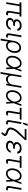

<svg xmlns="http://www.w3.org/2000/svg" viewBox="2939 -3747 1015 6933"><g transform="rotate(90 3446.5 -280.5)"><path d="M582.7 -545.5 572.4 -478.7H497.5L437.9 -123.2Q433.6 -96.2 441.8 -83.1Q449.9 -70 463.8 -65.9Q477.6 -61.8 490.1 -61.4Q501.4 -61.8 514.4 -64.6Q527.3 -67.5 534.4 -70L523.8 -3.2Q514.9 -0.7 497.2 3.4Q479.4 7.5 454.2 7.5Q411.2 7.5 387.4 -22.4Q363.6 -52.2 376.4 -129.3L433.9 -478.7H202.1L122.2 0H59.7L139.6 -478.7H61.1L71.4 -545.5Z M910.5 -260.3H910.2L908.7 -250H846.9Q783.7 -249.6 744.1 -218.9Q704.5 -188.2 697.4 -148.1Q690.7 -105.5 727.5 -80.4Q764.2 -55.4 829.5 -55.4Q892.8 -55.4 931.6 -81Q970.5 -106.5 994.3 -159.4H1060.7Q1036.6 -84.9 972.7 -37.5Q908.7 9.9 810.7 9.9Q750.4 9.9 706.3 -10.1Q662.3 -30.2 641 -65.7Q619.7 -101.2 627.5 -147.7Q631 -167.6 642.4 -191.8Q653.8 -215.9 679.3 -237.6Q704.9 -259.2 750.7 -271.7Q711.6 -283.4 695.5 -303.4Q679.3 -323.5 677.2 -346.8Q675.1 -370 678.6 -391Q691.8 -466.6 752.7 -509.6Q813.6 -552.6 903.1 -552.6Q994.3 -552.6 1042.3 -511.5Q1090.2 -470.5 1089.8 -396.7H1021.3Q1018.1 -437.5 986 -463.2Q953.8 -489 894.5 -489Q834.5 -489 793.3 -463.6Q752.1 -438.2 744.7 -394.9Q739 -357.6 765.6 -335Q792.3 -312.5 856.5 -312.5H918Z M1257.8 -545.5H1321.4L1250.4 -118.3Q1244.3 -82.7 1260.1 -69.1Q1275.9 -55.4 1297.6 -55.4Q1310.4 -55.4 1322.3 -57.5Q1334.2 -59.7 1338.8 -61.1L1331 -0.4Q1322.4 1.8 1306.5 4.4Q1290.5 7.1 1267 7.1Q1223.4 7.1 1199.8 -22.5Q1176.1 -52.2 1186.8 -118.3Z M1377.1 203.1 1456.3 -277Q1470.2 -361.5 1508 -418.9Q1545.8 -476.2 1598.5 -505.3Q1651.3 -534.4 1709.5 -534.4Q1775.6 -534.4 1820 -498.9Q1864.3 -463.4 1882.1 -399.3Q1899.9 -335.2 1885.7 -250L1884.2 -240.1Q1872.2 -168.3 1835.4 -111.9Q1798.7 -55.4 1743.1 -22.7Q1687.5 9.9 1619 9.9Q1569.2 9.9 1535.7 -12.4Q1502.1 -34.8 1483.3 -74.6L1439.6 203.1ZM1505.7 -215.9Q1503.9 -190 1508.7 -161Q1513.5 -132.1 1527.9 -106.9Q1542.3 -81.7 1568.2 -65.9Q1594.1 -50.1 1634.2 -50.1Q1684.7 -50.1 1722.5 -75.8Q1760.3 -101.6 1784.4 -144.7Q1808.6 -187.9 1817.8 -240.1L1819.2 -250Q1829.2 -310 1820.7 -360.4Q1812.1 -410.9 1782.8 -441.4Q1753.6 -471.9 1700.6 -471.9Q1659.8 -471.9 1627.7 -453.8Q1595.5 -435.7 1572.3 -406.8Q1549 -377.8 1535 -345.2Q1521 -312.5 1516.3 -283.7Z M2180.4 11.4Q2111.9 10.7 2066.6 -25.9Q2021.3 -62.5 2003.6 -127Q1985.8 -191.4 2000 -275.9Q2013.1 -357.6 2051.7 -419.9Q2090.2 -482.2 2146.8 -517.4Q2203.5 -552.6 2270.6 -552.6Q2344.1 -552.6 2390.1 -507.3Q2436.1 -462 2444.6 -378.2H2445L2504.3 -545.5H2565L2463.8 -271.3L2463.1 -268.5L2480.1 0H2419.7L2413 -158.4Q2375 -71.4 2313 -29.5Q2251.1 12.4 2180.4 11.4ZM2408 -275.2 2407.7 -287.3Q2407 -335.6 2392.4 -383.3Q2377.8 -431.1 2347.1 -462.9Q2316.4 -494.7 2267 -494.7Q2219.8 -494.7 2177 -464.8Q2134.2 -435 2103.5 -383.5Q2072.8 -332 2061.8 -267.4Q2051.5 -204.2 2062.7 -154.1Q2073.9 -104 2104.6 -75.3Q2135.3 -46.5 2182.9 -46.5Q2232.2 -46.5 2275 -77.2Q2317.8 -108 2351 -157.7Q2384.2 -207.4 2404.1 -263.8Z M2582 207 2708.1 -545.5H2769.2L2714.8 -220.2Q2703.1 -148.4 2739.5 -103.3Q2775.9 -58.2 2848.7 -58.2Q2921.5 -58.2 2972.5 -103.3Q3023.4 -148.4 3035.2 -220.2L3089.8 -545.5H3151.3L3060.4 0H2996.8L3011 -82.4H3006.7Q2974.8 -37.3 2929.3 -13.3Q2883.9 10.7 2836.3 10.3Q2790.1 10.7 2752.8 -13.3Q2715.6 -37.3 2699.2 -82.4H2695L2645.6 207Z M3424 11.4Q3355.5 10.7 3310.2 -25.9Q3264.9 -62.5 3247.2 -127Q3229.4 -191.4 3243.6 -275.9Q3256.7 -357.6 3295.3 -419.9Q3333.8 -482.2 3390.4 -517.4Q3447.1 -552.6 3514.2 -552.6Q3587.7 -552.6 3633.7 -507.3Q3679.7 -462 3688.2 -378.2H3688.6L3747.9 -545.5H3808.6L3707.4 -271.3L3706.7 -268.5L3723.7 0H3663.4L3656.6 -158.4Q3618.6 -71.4 3556.6 -29.5Q3494.7 12.4 3424 11.4ZM3651.6 -275.2 3651.3 -287.3Q3650.6 -335.6 3636 -383.3Q3621.4 -431.1 3590.7 -462.9Q3560 -494.7 3510.7 -494.7Q3463.4 -494.7 3420.6 -464.8Q3377.8 -435 3347.1 -383.5Q3316.4 -332 3305.4 -267.4Q3295.1 -204.2 3306.3 -154.1Q3317.5 -104 3348.2 -75.3Q3378.9 -46.5 3426.5 -46.5Q3475.9 -46.5 3518.6 -77.2Q3561.4 -108 3594.6 -157.7Q3627.8 -207.4 3647.7 -263.8Z M4304 -550.1 4293.7 -485.8H4107.2L4047.2 -121.1Q4041.2 -88.4 4047.4 -74.9Q4053.6 -61.4 4065.3 -58.6Q4077.1 -55.8 4087.4 -55.8Q4090.2 -55.8 4091.3 -55.8Q4103 -56.1 4116.5 -62.1Q4130 -68.2 4137.4 -74.2L4153.4 -22.7Q4126.1 -1.8 4102.5 4.1Q4078.8 9.9 4056.8 9.9Q4008.9 9.9 3990.6 -20.6Q3972.3 -51.1 3984.4 -126.4L4044.7 -485.8H3867.5L3877.8 -550.1Z M4392.8 -545.5H4456.3L4385.3 -118.3Q4379.3 -82.7 4395.1 -69.1Q4410.9 -55.4 4432.5 -55.4Q4445.3 -55.4 4457.2 -57.5Q4469.1 -59.7 4473.7 -61.1L4465.9 -0.4Q4457.4 1.8 4441.4 4.4Q4425.4 7.1 4402 7.1Q4358.3 7.1 4334.7 -22.5Q4311.1 -52.2 4321.7 -118.3ZM4407.3 -603.3 4453.8 -768.5H4529.5L4455.3 -603.3Z M4641.7 -727.3H5043L5033.7 -671.9L4836.3 -457.4Q4798.3 -415.8 4769 -383.7Q4739.7 -351.6 4717.7 -322.1Q4695.7 -292.6 4680.4 -259.4Q4665.1 -226.2 4655.5 -181.8Q4647 -144.5 4664.2 -116.7Q4681.5 -88.8 4713.8 -78.1L4784.4 -55.4Q4838.1 -37.3 4866.8 -9.4Q4895.6 18.5 4890.3 49.4Q4885.7 80.3 4857.6 117.4Q4829.5 154.5 4789.4 186.4L4753.2 146.7Q4778.4 122.5 4794.9 98.4Q4811.4 74.2 4814.6 58.2Q4816.1 44.7 4796.9 30.7Q4777.7 16.7 4743.6 5.7L4698.2 -8.5Q4637.1 -28.4 4605.3 -77.1Q4573.5 -125.7 4587.4 -187.9Q4606.5 -273.8 4653.6 -344.5Q4700.6 -415.1 4777.7 -490.1L4954.2 -665.1H4631.7Z M5345.9 -260.3H5345.5L5344.1 -250H5282.3Q5219.1 -249.6 5179.5 -218.9Q5139.9 -188.2 5132.8 -148.1Q5126.1 -105.5 5162.8 -80.4Q5199.6 -55.4 5264.9 -55.4Q5328.1 -55.4 5367 -81Q5405.9 -106.5 5429.7 -159.4H5496.1Q5471.9 -84.9 5408 -37.5Q5344.1 9.9 5246.1 9.9Q5185.7 9.9 5141.7 -10.1Q5097.7 -30.2 5076.3 -65.7Q5055 -101.2 5062.9 -147.7Q5066.4 -167.6 5077.8 -191.8Q5089.1 -215.9 5114.7 -237.6Q5140.3 -259.2 5186.1 -271.7Q5147 -283.4 5130.9 -303.4Q5114.7 -323.5 5112.6 -346.8Q5110.4 -370 5114 -391Q5127.1 -466.6 5188 -509.6Q5248.9 -552.6 5338.4 -552.6Q5429.7 -552.6 5477.6 -511.5Q5525.6 -470.5 5525.2 -396.7H5456.7Q5453.5 -437.5 5421.3 -463.2Q5389.2 -489 5329.9 -489Q5269.9 -489 5228.7 -463.6Q5187.5 -438.2 5180 -394.9Q5174.4 -357.6 5201 -335Q5227.6 -312.5 5291.9 -312.5H5353.3Z M6046.5 -550.1 6036.2 -485.8H5849.8L5789.8 -121.1Q5783.7 -88.4 5790 -74.9Q5796.2 -61.4 5807.9 -58.6Q5819.6 -55.8 5829.9 -55.8Q5832.7 -55.8 5833.8 -55.8Q5845.5 -56.1 5859 -62.1Q5872.5 -68.2 5880 -74.2L5896 -22.7Q5868.6 -1.8 5845 4.1Q5821.4 9.9 5799.4 9.9Q5751.4 9.9 5733.1 -20.6Q5714.8 -51.1 5726.9 -126.4L5787.3 -485.8H5610.1L5620.4 -550.1Z M6244.7 11.4Q6176.1 10.7 6130.9 -25.9Q6085.6 -62.5 6067.8 -127Q6050.1 -191.4 6064.3 -275.9Q6077.4 -357.6 6115.9 -419.9Q6154.5 -482.2 6211.1 -517.4Q6267.8 -552.6 6334.9 -552.6Q6408.4 -552.6 6454.4 -507.3Q6500.4 -462 6508.9 -378.2H6509.2L6568.5 -545.5H6629.3L6528.1 -271.3L6527.3 -268.5L6544.4 0H6484L6477.3 -158.4Q6439.3 -71.4 6377.3 -29.5Q6315.3 12.4 6244.7 11.4ZM6472.3 -275.2 6471.9 -287.3Q6471.2 -335.6 6456.7 -383.3Q6442.1 -431.1 6411.4 -462.9Q6380.7 -494.7 6331.3 -494.7Q6284.1 -494.7 6241.3 -464.8Q6198.5 -435 6167.8 -383.5Q6137.1 -332 6126.1 -267.4Q6115.8 -204.2 6127 -154.1Q6138.1 -104 6168.9 -75.3Q6199.6 -46.5 6247.2 -46.5Q6296.5 -46.5 6339.3 -77.2Q6382.1 -108 6415.3 -157.7Q6448.5 -207.4 6468.4 -263.8Z M6771.3 -545.5H6834.9L6763.8 -118.3Q6757.8 -82.7 6773.6 -69.1Q6789.4 -55.4 6811.1 -55.4Q6823.9 -55.4 6835.8 -57.5Q6847.7 -59.7 6852.3 -61.1L6844.5 -0.4Q6835.9 1.8 6820 4.4Q6804 7.1 6780.5 7.1Q6736.9 7.1 6713.2 -22.5Q6689.6 -52.2 6700.3 -118.3Z"/></g></svg>

Font: Inter Light  BETA
Style: Italic
Weight: 300
Italic angle: 9.39999°
Designer: Rasmus Andersson
Foundry: rsms
Version: Version 3.011;git-f93a4a705